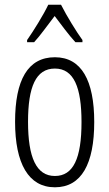

<svg xmlns="http://www.w3.org/2000/svg" viewBox="-20 -785 464 815"><path d="M239 -765H185C164 -721 123 -655 95 -615V-606H125C151 -634 184 -681 212 -717C241 -679 272 -636 300 -606H330V-615C307 -646 262 -719 239 -765ZM380 -267C380 -443 326 -542 213 -542C98 -542 44 -445 44 -268C44 -91 101 10 213 10C326 10 380 -90 380 -267ZM99 -268C99 -416 132 -494 213 -494C294 -494 326 -413 326 -267C326 -112 291 -38 213 -38C134 -38 99 -117 99 -268Z"/></svg>

Font: Noto Sans Arabic UI XCn Lt
Style: Regular
Weight: 300
Width: 2
Designer: Monotype Design Team, Nadine Chahine and Nizar Qandah
Foundry: Monotype Imaging Inc.
Version: Version 2.010